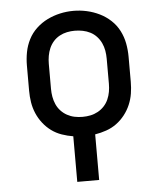

<svg xmlns="http://www.w3.org/2000/svg" viewBox="-53 -587 706 839"><g transform="rotate(-5 300.0 -168.0)"><path d="M252 205V5Q227 1 202.5 -7.5Q178 -16 157.5 -31Q137 -46 121 -66.5Q105 -87 95 -110.5Q85 -134 81 -159Q77 -184 77 -210V-320Q77 -350 82.5 -379Q88 -408 101.5 -434.5Q115 -461 137 -481.5Q159 -502 185.5 -515Q212 -528 241 -534.5Q270 -541 300 -541Q330 -541 359 -534.5Q388 -528 414.5 -515Q441 -502 463 -481.5Q485 -461 498.5 -434.5Q512 -408 517.5 -379Q523 -350 523 -320V-210Q523 -184 519 -159Q515 -134 505 -110.5Q495 -87 479 -66.5Q463 -46 442.5 -31Q422 -16 397.5 -7.5Q373 1 348 5V205ZM300 -76Q318 -76 335 -79.5Q352 -83 367.5 -91.5Q383 -100 395 -113Q407 -126 414 -142Q421 -158 424 -175Q427 -192 427 -210V-320Q427 -338 424 -355.5Q421 -373 413.5 -389Q406 -405 394 -418Q382 -431 366.5 -439Q351 -447 333.5 -450.5Q316 -454 298 -454Q281 -454 264 -450.5Q247 -447 231.5 -438.5Q216 -430 204.5 -417Q193 -404 186 -388Q179 -372 176 -354.5Q173 -337 173 -320V-210Q173 -192 176 -175Q179 -158 186 -142Q193 -126 205 -113Q217 -100 232.5 -91.5Q248 -83 265 -79.5Q282 -76 300 -76Z"/></g></svg>

Font: Iosevka Curly Medium Extended
Style: Regular
Weight: 500
Width: 7
Monospace: yes
Designer: Belleve Invis
Foundry: Belleve Invis
Version: Version 11.1.0; ttfautohint (v1.8.3)